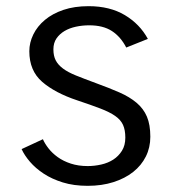

<svg xmlns="http://www.w3.org/2000/svg" viewBox="-20 -587 567 622"><path d="M119 -136Q125 -122 137 -106.5Q149 -91 167 -78Q185 -65 209.5 -57Q234 -49 264 -49Q286 -49 308 -54Q330 -59 347 -70Q364 -81 375 -98.5Q386 -116 386 -141Q386 -166 378.5 -182.5Q371 -199 353 -211.5Q335 -224 305 -235.5Q275 -247 230 -262Q158 -286 116.5 -322Q75 -358 75 -421Q75 -449 88 -475.5Q101 -502 125.5 -522.5Q150 -543 185.5 -555Q221 -567 267 -567Q336 -567 384.5 -538Q433 -509 459 -461L389 -433Q371 -468 342.5 -486.5Q314 -505 269 -505Q247 -505 226 -500.5Q205 -496 189 -486.5Q173 -477 163 -462.5Q153 -448 153 -427Q153 -406 160.5 -391.5Q168 -377 184 -365Q200 -353 226 -342.5Q252 -332 290 -318Q334 -302 367 -287.5Q400 -273 422.5 -254Q445 -235 456 -209Q467 -183 467 -144Q467 -109 452.5 -80Q438 -51 411.5 -30Q385 -9 347.5 3Q310 15 264 15Q219 15 183.5 4Q148 -7 121.5 -24.5Q95 -42 77 -63Q59 -84 50 -104Z"/></svg>

Font: Carrois Gothic SC
Style: Regular
Weight: 400
Designer: Ralph du Carrois
Foundry: Ralph du Carrois
Version: Version 1.002